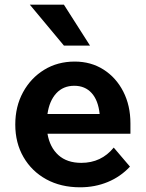

<svg xmlns="http://www.w3.org/2000/svg" viewBox="-20 -781 620 817"><path d="M464 -153 533 -72Q493 -29 438.5 -6.5Q384 16 321 16Q239 16 177 -18Q115 -52 80 -112.5Q45 -173 45 -251Q45 -328 78 -388.5Q111 -449 168 -484Q225 -519 298 -519Q367 -519 420.5 -485Q474 -451 504.5 -391.5Q535 -332 535 -256V-212H182Q192 -154 228.5 -121Q265 -88 326 -88Q411 -88 464 -153ZM296 -416Q249 -416 219.5 -384Q190 -352 182 -296H404Q398 -354 370 -385Q342 -416 296 -416ZM252 -587 107 -761H252L363 -587Z"/></svg>

Font: Wix Madefor Text
Style: Bold
Weight: 700
Designer: Dalton Maag Ltd
Foundry: Dalton Maag Ltd
Version: Version 3.100